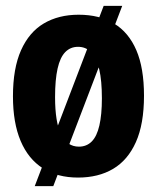

<svg xmlns="http://www.w3.org/2000/svg" viewBox="-20 -590 533 652"><path d="M98 42 332 -570H395L161 42ZM245 13Q175 13 125.5 -18.5Q76 -50 50 -111.5Q24 -173 24 -263Q24 -358 51.5 -419.5Q79 -481 129 -510.5Q179 -540 247 -540Q318 -540 367.5 -510Q417 -480 443 -419.5Q469 -359 469 -265Q469 -169 441.5 -107.5Q414 -46 364 -16.5Q314 13 245 13ZM248 -92Q274 -92 291.5 -109.5Q309 -127 317.5 -164Q326 -201 326 -256Q326 -316 317 -354.5Q308 -393 290 -412Q272 -431 245 -431Q219 -431 201.5 -413Q184 -395 175.5 -357Q167 -319 167 -260Q167 -175 187.5 -133.5Q208 -92 248 -92Z"/></svg>

Font: Bricolage Grotesque 72pt SemiCondensed
Style: Bold
Weight: 700
Width: 4
Designer: Mathieu Triay
Foundry: Atelier Triay
Version: Version 1.001;gftools[0.9.33.dev8+g029e19f]